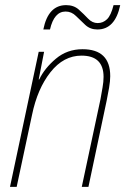

<svg xmlns="http://www.w3.org/2000/svg" viewBox="-20 -729 495 749"><path d="M19 0H45L105 -281Q126 -383 177 -447.5Q228 -512 298 -512Q384 -512 384 -429Q384 -410 380 -387.5Q376 -365 372 -342L299 0H325L396 -336Q401 -360 405.5 -386.5Q410 -413 410 -432Q410 -537 302 -537Q242 -537 198 -500Q154 -463 133 -419H131L152 -527H131ZM149 -614H175Q191 -684 236 -684Q259 -684 276.5 -666.5Q294 -649 313 -631.5Q332 -614 360 -614Q429 -614 449 -709H423Q413 -669 397.5 -654Q382 -639 361 -639Q340 -639 323.5 -656.5Q307 -674 287.5 -691.5Q268 -709 238 -709Q168 -709 149 -614Z"/></svg>

Font: Noto Sans UI SemiCondensed Thin
Style: Italic
Weight: 250
Width: 4
Italic angle: -12°
Designer: Monotype Design Team
Foundry: Monotype Imaging Inc.
Version: Version 1.901